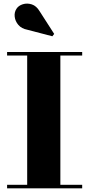

<svg xmlns="http://www.w3.org/2000/svg" viewBox="-20 -1036 490 1056"><path d="M19 0V-19.5H129.5V-730.5H19V-750H432V-730.5H312V-19.5H432V0ZM268 -836.5 130 -872.5Q98.5 -878.5 81 -899Q63.5 -919.5 60.8 -944.5Q58 -969.5 71.5 -989Q82.5 -1005.5 106 -1012.8Q129.5 -1020 155 -1011.8Q180.5 -1003.5 198 -974L278 -849.5Z"/></svg>

Font: Bodoni Moda 11pt ExtraBold
Style: Regular
Weight: 800
Designer: Owen Earl
Foundry: indestructible type
Version: Version 2.004